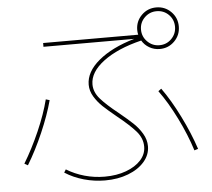

<svg xmlns="http://www.w3.org/2000/svg" viewBox="-58 -919 1117 1012"><g transform="rotate(-5 500.0 -412.5)"><path d="M246 -30 256 -46Q300 -19 351.5 -4.5Q403 10 458 10Q521 10 571 -8.5Q621 -27 649.5 -58.5Q678 -90 678 -130Q678 -174 646 -211Q614 -248 548 -301Q504 -337 478 -361.5Q452 -386 433.5 -416.5Q415 -447 415 -480Q415 -548 485 -606.5Q555 -665 675 -700H195V-720H698Q695 -732 695 -745Q695 -791 727 -823Q759 -855 805 -855Q851 -855 883 -823Q915 -791 915 -745Q915 -699 883 -667Q851 -635 805 -635Q775 -635 750 -649.5Q725 -664 711 -688Q584 -657 509.5 -601Q435 -545 435 -480Q435 -439 466.5 -403Q498 -367 561 -317Q606 -280 633 -254.5Q660 -229 679 -197Q698 -165 698 -130Q698 -85 666.5 -48.5Q635 -12 580.5 9Q526 30 458 30Q401 30 346 14.5Q291 -1 246 -30ZM183 -423 203 -417Q182 -339 143 -249Q104 -159 59 -85L41 -95Q86 -169 125 -258Q164 -347 183 -423ZM805 -655Q843 -655 869 -681.5Q895 -708 895 -745Q895 -783 869 -809Q843 -835 805 -835Q768 -835 741.5 -809Q715 -783 715 -745Q715 -708 741.5 -681.5Q768 -655 805 -655ZM794 -426Q841 -361 886.5 -269.5Q932 -178 960 -93L940 -87Q914 -170 869.5 -260Q825 -350 778 -414Z"/></g></svg>

Font: Enso Thin
Style: Regular
Weight: 100
Designer: Coji Morishita
Foundry: UNDERFOREST DESIGN
Version: Version 1.000